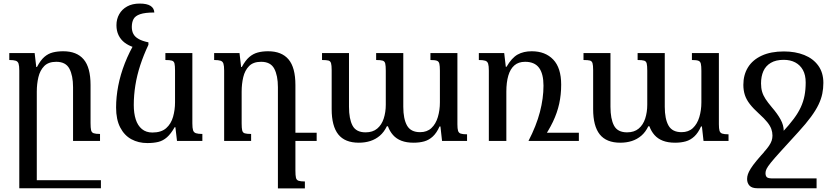

<svg xmlns="http://www.w3.org/2000/svg" viewBox="-20 -789 4683 1075"><path d="M487 -100Q487 -73 490 -60Q493 -47 504.5 -43Q516 -39 540 -39V0H389V-301Q389 -366 368.5 -404.5Q348 -443 295 -443Q251 -443 227.5 -419Q204 -395 195 -357Q186 -319 186 -276V265H88V-394Q88 -420 84 -432.5Q80 -445 68 -449Q56 -453 32 -453V-492H174L183 -414H187Q207 -452 228.5 -470.5Q250 -489 276 -495.5Q302 -502 334 -502Q410 -502 448.5 -456.5Q487 -411 487 -313ZM98 265V220H545V265Z M805 12Q755 12 715.5 -9.5Q676 -31 653 -75.5Q630 -120 630 -187Q630 -246 642 -308.5Q654 -371 679 -435Q704 -499 742 -562L811 -538Q784 -481 765.5 -424.5Q747 -368 738 -312Q729 -256 729 -201Q729 -155 740 -120.5Q751 -86 774.5 -66.5Q798 -47 833 -47Q883 -47 910.5 -71.5Q938 -96 949 -135Q960 -174 960 -216V-394Q960 -421 957 -433.5Q954 -446 942.5 -449.5Q931 -453 906 -453V-492H1057V-98Q1057 -72 1061 -59.5Q1065 -47 1077.5 -43Q1090 -39 1113 -39V0H971L962 -77H958Q937 -40 915 -20.5Q893 -1 866.5 5.5Q840 12 805 12ZM811 -552V-538L730 -524Q699 -534 677.5 -550.5Q656 -567 644 -591.5Q632 -616 632 -648Q632 -682 647.5 -709.5Q663 -737 692 -753Q721 -769 762 -769Q803 -769 823 -756Q843 -743 844 -719Q792 -719 764.5 -709.5Q737 -700 727.5 -682Q718 -664 718 -638Q718 -615 727 -598.5Q736 -582 756.5 -570.5Q777 -559 811 -552Z M1634 166Q1634 193 1637 206Q1640 219 1651.5 223Q1663 227 1687 227V266H1536V-301Q1536 -366 1515.5 -404.5Q1495 -443 1442 -443Q1398 -443 1374.5 -419Q1351 -395 1342 -357Q1333 -319 1333 -276V-98Q1333 -72 1336 -59Q1339 -46 1350.5 -42.5Q1362 -39 1386 -39V0H1235V-394Q1235 -420 1231 -432.5Q1227 -445 1215 -449Q1203 -453 1179 -453V-492H1321L1330 -414H1334Q1354 -451 1375.5 -469.5Q1397 -488 1423 -495Q1449 -502 1481 -502Q1557 -502 1595.5 -456.5Q1634 -411 1634 -313ZM1611 0V-46H1753V0Z M2390 -492H2541V-93Q2541 -69 2544.5 -57Q2548 -45 2559.5 -41Q2571 -37 2595 -37V0H2455L2446 -81H2441Q2425 -45 2403.5 -25Q2382 -5 2355.5 2.5Q2329 10 2296 10Q2256 10 2227.5 -1Q2199 -12 2180.5 -33Q2162 -54 2152 -82H2146Q2130 -49 2106.5 -29Q2083 -9 2053.5 0.5Q2024 10 1989 10Q1911 10 1874 -36.5Q1837 -83 1837 -178V-397Q1837 -423 1833.5 -435Q1830 -447 1819 -450Q1808 -453 1783 -453V-492H1934V-191Q1934 -123 1954 -85.5Q1974 -48 2027 -48Q2067 -48 2092 -69Q2117 -90 2128.5 -125.5Q2140 -161 2140 -203V-393Q2140 -420 2137 -433Q2134 -446 2122.5 -449.5Q2111 -453 2086 -453V-492H2238V-191Q2238 -123 2259 -86Q2280 -49 2332 -49Q2371 -49 2395.5 -72Q2420 -95 2431.5 -133.5Q2443 -172 2443 -216V-393Q2443 -419 2440 -432Q2437 -445 2426 -449Q2415 -453 2390 -453Z M2995 0V-46H3221V0ZM2957 -502Q3033 -502 3077.5 -455.5Q3122 -409 3122 -315Q3122 -259 3111 -208.5Q3100 -158 3076 -107.5Q3052 -57 3012 0H2939Q2983 -85 3003 -162Q3023 -239 3023 -309Q3023 -376 2998 -409.5Q2973 -443 2920 -443Q2883 -443 2860 -423Q2837 -403 2826 -365.5Q2815 -328 2815 -276V0H2717V-394Q2717 -420 2713 -432.5Q2709 -445 2697 -449Q2685 -453 2661 -453V-492H2803L2812 -415H2816Q2845 -465 2878 -483.5Q2911 -502 2957 -502Z M3854 -492H4005V-93Q4005 -69 4008.5 -57Q4012 -45 4023.5 -41Q4035 -37 4059 -37V0H3919L3910 -81H3905Q3889 -45 3867.5 -25Q3846 -5 3819.5 2.5Q3793 10 3760 10Q3720 10 3691.5 -1Q3663 -12 3644.5 -33Q3626 -54 3616 -82H3610Q3594 -49 3570.5 -29Q3547 -9 3517.5 0.5Q3488 10 3453 10Q3375 10 3338 -36.5Q3301 -83 3301 -178V-397Q3301 -423 3297.5 -435Q3294 -447 3283 -450Q3272 -453 3247 -453V-492H3398V-191Q3398 -123 3418 -85.5Q3438 -48 3491 -48Q3531 -48 3556 -69Q3581 -90 3592.5 -125.5Q3604 -161 3604 -203V-393Q3604 -420 3601 -433Q3598 -446 3586.5 -449.5Q3575 -453 3550 -453V-492H3702V-191Q3702 -123 3723 -86Q3744 -49 3796 -49Q3835 -49 3859.5 -72Q3884 -95 3895.5 -133.5Q3907 -172 3907 -216V-393Q3907 -419 3904 -432Q3901 -445 3890 -449Q3879 -453 3854 -453Z M4221 265Q4190 265 4176.5 250.5Q4163 236 4163 213Q4163 200 4167.5 186.5Q4172 173 4183.5 154.5Q4195 136 4217 109.5Q4239 83 4274.5 44.5Q4310 6 4361 -49Q4399 -90 4424 -123.5Q4449 -157 4463.5 -188.5Q4478 -220 4484.5 -253.5Q4491 -287 4491 -327Q4491 -369 4475.5 -397Q4460 -425 4432.5 -439.5Q4405 -454 4368 -454Q4324 -454 4295.5 -437Q4267 -420 4254 -390.5Q4241 -361 4241 -322Q4241 -296 4247 -275.5Q4253 -255 4266 -235Q4279 -215 4301 -189Q4333 -152 4350.5 -120Q4368 -88 4368 -57Q4368 -29 4354 -0.5Q4340 28 4311 63H4257Q4275 43 4285.5 27.5Q4296 12 4300.5 -1.5Q4305 -15 4305 -30Q4305 -49 4298.5 -67Q4292 -85 4275.5 -105.5Q4259 -126 4230 -152Q4198 -181 4178.5 -206Q4159 -231 4150.5 -257Q4142 -283 4142 -314Q4142 -370 4168 -412Q4194 -454 4245 -477.5Q4296 -501 4369 -501Q4433 -501 4483 -481Q4533 -461 4561.5 -421.5Q4590 -382 4590 -325Q4590 -294 4584 -264.5Q4578 -235 4563 -203.5Q4548 -172 4520.5 -134.5Q4493 -97 4450 -50Q4389 17 4352 57.5Q4315 98 4296.5 121Q4278 144 4272 156.5Q4266 169 4266 180Q4266 196 4273.5 203Q4281 210 4306 210H4552V265Z"/></svg>

Font: Noto Serif Armenian
Style: Regular
Weight: 400
Designer: Monotype Design Team
Foundry: Monotype Imaging Inc.
Version: Version 2.007